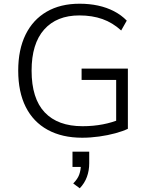

<svg xmlns="http://www.w3.org/2000/svg" viewBox="-20 -733 807 1033"><path d="M422 8Q314 8 236.5 -34.5Q159 -77 118.5 -157.5Q78 -238 78 -353Q78 -466 117.5 -546.5Q157 -627 231 -670Q305 -713 408 -713Q461 -713 507.5 -703Q554 -693 593.5 -672.5Q633 -652 662 -622L632 -569Q586 -611 531 -630.5Q476 -650 407 -650Q285 -650 217.5 -574Q150 -498 150 -353Q150 -203 220.5 -128.5Q291 -54 424 -54Q482 -54 533.5 -64Q585 -74 627 -92L605 -44V-303H419V-364H668V-40Q641 -27 600.5 -16Q560 -5 513.5 1.5Q467 8 422 8ZM409 280 374 254Q398 230 406.5 205.5Q415 181 415 155L429 165H370V83H460V146Q460 185 447.5 219Q435 253 409 280Z"/></svg>

Font: Nunito Sans 8pt Light
Style: Regular
Weight: 300
Version: Version 3.101;gftools[0.9.27]